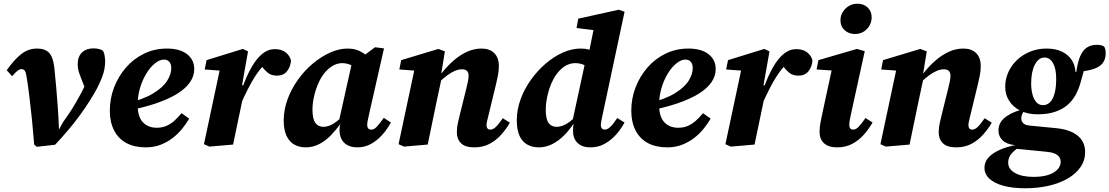

<svg xmlns="http://www.w3.org/2000/svg" viewBox="-20 -774 5940 1028"><path d="M163 0Q158 -65 151.5 -130Q145 -195 137.5 -255.5Q130 -316 122 -366Q118 -390 111.5 -397Q105 -404 95 -404Q85 -404 73 -394.5Q61 -385 45 -366L16 -398Q57 -456 94.5 -485Q132 -514 178 -514Q222 -514 243.5 -490.5Q265 -467 271 -410Q276 -362 281 -306.5Q286 -251 290 -191.5Q294 -132 296 -74H292L319 -122Q337 -147 353.5 -172Q370 -197 385.5 -223.5Q401 -250 415.5 -277.5Q430 -305 443 -335Q450 -349 455 -363Q460 -377 464 -388L449 -266L421 -338Q411 -362 403.5 -384.5Q396 -407 396 -430Q396 -471 419 -493Q442 -515 480 -515Q497 -515 510 -511.5Q523 -508 531 -503Q537 -493 539.5 -480Q542 -467 543 -446Q543 -426 539 -404Q535 -382 525 -356.5Q515 -331 499 -300Q484 -272 460.5 -234.5Q437 -197 407 -156Q377 -115 343 -75Q309 -35 275 1L177 12Z M760 15Q700 15 657 -8Q614 -31 591 -75.5Q568 -120 568 -181Q568 -247 591 -306.5Q614 -366 655 -413Q696 -460 752 -487Q808 -514 874 -514Q943 -514 981.5 -484Q1020 -454 1020 -404Q1020 -367 997.5 -334Q975 -301 929.5 -272.5Q884 -244 815 -220.5Q746 -197 652 -179L650 -218Q746 -241 799.5 -273.5Q853 -306 875 -341.5Q897 -377 897 -409Q897 -431 886.5 -443Q876 -455 858 -455Q835 -455 810 -435Q785 -415 764 -381Q743 -347 730 -303.5Q717 -260 717 -213Q717 -149 745 -119.5Q773 -90 819 -90Q848 -90 871 -100Q894 -110 914 -128Q934 -146 952 -168L993 -139Q978 -113 956 -85.5Q934 -58 905 -35.5Q876 -13 840 1Q804 15 760 15Z M1262 -201 1252 -305H1278Q1300 -367 1326.5 -413.5Q1353 -460 1384 -485.5Q1415 -511 1451 -511Q1487 -511 1509 -494Q1531 -477 1538 -451Q1536 -417 1517 -393Q1498 -369 1464 -369Q1434 -369 1416.5 -382.5Q1399 -396 1380 -420L1365 -438L1417 -426L1390 -423Q1368 -399 1348 -368.5Q1328 -338 1307.5 -297.5Q1287 -257 1262 -201ZM1072 -2 1162 -425 1211 -392 1076 -402 1086 -452 1280 -512 1308 -499 1276 -318 1293 -316 1277 -235Q1264 -173 1252 -115Q1240 -57 1228 0L1101 11Z M1617 15Q1582 15 1555.5 0Q1529 -15 1514 -47Q1499 -79 1499 -129Q1499 -185 1519 -240.5Q1539 -296 1574 -345.5Q1609 -395 1653.5 -432.5Q1698 -470 1746.5 -492Q1795 -514 1841 -514Q1866 -514 1886 -508Q1906 -502 1923.5 -491Q1941 -480 1958 -464L1901 -399Q1878 -418 1856 -427Q1834 -436 1811 -436Q1798 -436 1783.5 -431.5Q1769 -427 1754.5 -417.5Q1740 -408 1727 -394Q1704 -370 1687.5 -334.5Q1671 -299 1662 -260Q1653 -221 1653 -187Q1653 -137 1668.5 -116Q1684 -95 1711 -95Q1728 -95 1745 -101.5Q1762 -108 1781 -122.5Q1800 -137 1823 -159L1825 -112H1803Q1780 -79 1751.5 -49.5Q1723 -20 1689 -2.5Q1655 15 1617 15ZM1893 15Q1850 15 1824.5 -8Q1799 -31 1798 -77Q1798 -84 1798.5 -90Q1799 -96 1800 -101.5Q1801 -107 1802 -112L1792 -113L1867 -450L1894 -451L1988 -521L2036 -515L1956 -162Q1952 -143 1949 -129.5Q1946 -116 1946 -105Q1946 -93 1951.5 -86.5Q1957 -80 1968 -80Q1983 -80 1997.5 -95.5Q2012 -111 2035 -143L2073 -118Q2054 -83 2027.5 -53Q2001 -23 1967.5 -4Q1934 15 1893 15Z M2143 11 2114 -2 2204 -425 2253 -392 2118 -402 2128 -452 2327 -512 2362 -499 2340 -364 2345 -358 2317 -227Q2305 -170 2293.5 -113.5Q2282 -57 2270 0ZM2519 15Q2471 15 2448.5 -7Q2426 -29 2426 -65Q2426 -90 2431.5 -115.5Q2437 -141 2443 -164L2476 -297Q2482 -320 2485.5 -338Q2489 -356 2489 -369Q2489 -386 2480 -394.5Q2471 -403 2454 -403Q2436 -403 2416.5 -395Q2397 -387 2374.5 -370.5Q2352 -354 2324 -327L2321 -380H2343Q2375 -421 2410 -451Q2445 -481 2482 -497.5Q2519 -514 2558 -514Q2602 -514 2626.5 -489.5Q2651 -465 2651 -421Q2651 -396 2646.5 -372Q2642 -348 2636 -324L2596 -159Q2592 -142 2588.5 -128Q2585 -114 2585 -104Q2585 -93 2590 -86.5Q2595 -80 2605 -80Q2620 -80 2635 -94.5Q2650 -109 2672 -141L2710 -117Q2691 -84 2664 -53.5Q2637 -23 2601.5 -4Q2566 15 2519 15Z M2865 15Q2830 15 2803 0Q2776 -15 2761.5 -47Q2747 -79 2747 -131Q2747 -186 2767 -241.5Q2787 -297 2822 -346Q2857 -395 2901 -433Q2945 -471 2993.5 -492.5Q3042 -514 3089 -514Q3113 -514 3132.5 -509Q3152 -504 3169.5 -493.5Q3187 -483 3205 -467L3147 -398Q3124 -419 3104 -427.5Q3084 -436 3058 -436Q3044 -436 3028.5 -431Q3013 -426 2999.5 -416.5Q2986 -407 2975 -395Q2957 -376 2943.5 -351Q2930 -326 2921 -298Q2912 -270 2907 -241.5Q2902 -213 2902 -188Q2902 -137 2917 -116Q2932 -95 2960 -95Q2977 -95 2994 -101.5Q3011 -108 3030 -122Q3049 -136 3070 -158L3077 -112H3051Q3029 -78 3000 -49Q2971 -20 2937 -2.5Q2903 15 2865 15ZM3141 15Q3097 15 3072.5 -8.5Q3048 -32 3048 -74Q3048 -85 3049 -96Q3050 -107 3052 -120L3044 -121L3115 -449L3127 -461L3163 -640L3205 -607L3067 -624L3076 -674L3293 -722L3324 -711L3207 -162Q3203 -142 3200 -128.5Q3197 -115 3197 -104Q3197 -93 3202.5 -86.5Q3208 -80 3218 -80Q3232 -80 3247.5 -94.5Q3263 -109 3285 -142L3324 -118Q3304 -81 3276.5 -51Q3249 -21 3215.5 -3Q3182 15 3141 15Z M3552 15Q3492 15 3449 -8Q3406 -31 3383 -75.5Q3360 -120 3360 -181Q3360 -247 3383 -306.5Q3406 -366 3447 -413Q3488 -460 3544 -487Q3600 -514 3666 -514Q3735 -514 3773.5 -484Q3812 -454 3812 -404Q3812 -367 3789.5 -334Q3767 -301 3721.5 -272.5Q3676 -244 3607 -220.5Q3538 -197 3444 -179L3442 -218Q3538 -241 3591.5 -273.5Q3645 -306 3667 -341.5Q3689 -377 3689 -409Q3689 -431 3678.5 -443Q3668 -455 3650 -455Q3627 -455 3602 -435Q3577 -415 3556 -381Q3535 -347 3522 -303.5Q3509 -260 3509 -213Q3509 -149 3537 -119.5Q3565 -90 3611 -90Q3640 -90 3663 -100Q3686 -110 3706 -128Q3726 -146 3744 -168L3785 -139Q3770 -113 3748 -85.5Q3726 -58 3697 -35.5Q3668 -13 3632 1Q3596 15 3552 15Z M4054 -201 4044 -305H4070Q4092 -367 4118.5 -413.5Q4145 -460 4176 -485.5Q4207 -511 4243 -511Q4279 -511 4301 -494Q4323 -477 4330 -451Q4328 -417 4309 -393Q4290 -369 4256 -369Q4226 -369 4208.5 -382.5Q4191 -396 4172 -420L4157 -438L4209 -426L4182 -423Q4160 -399 4140 -368.5Q4120 -338 4099.5 -297.5Q4079 -257 4054 -201ZM3864 -2 3954 -425 4003 -392 3868 -402 3878 -452 4072 -512 4100 -499 4068 -318 4085 -316 4069 -235Q4056 -173 4044 -115Q4032 -57 4020 0L3893 11Z M4368 -68Q4368 -93 4373.5 -120.5Q4379 -148 4384 -172L4439 -426L4472 -394L4352 -402L4362 -452L4568 -512L4610 -500L4536 -162Q4532 -144 4529.5 -129.5Q4527 -115 4527 -105Q4527 -93 4532.5 -86.5Q4538 -80 4548 -80Q4562 -80 4576.5 -94.5Q4591 -109 4614 -142L4652 -118Q4630 -80 4602.5 -50Q4575 -20 4540.5 -2.5Q4506 15 4463 15Q4415 15 4391.5 -7.5Q4368 -30 4368 -68ZM4557 -592Q4525 -592 4502.5 -612Q4480 -632 4480 -665Q4480 -701 4506.5 -727.5Q4533 -754 4571 -754Q4605 -754 4626 -733.5Q4647 -713 4647 -682Q4647 -645 4621.5 -618.5Q4596 -592 4557 -592Z M4723 11 4694 -2 4784 -425 4833 -392 4698 -402 4708 -452 4907 -512 4942 -499 4920 -364 4925 -358 4897 -227Q4885 -170 4873.5 -113.5Q4862 -57 4850 0ZM5099 15Q5051 15 5028.5 -7Q5006 -29 5006 -65Q5006 -90 5011.5 -115.5Q5017 -141 5023 -164L5056 -297Q5062 -320 5065.5 -338Q5069 -356 5069 -369Q5069 -386 5060 -394.5Q5051 -403 5034 -403Q5016 -403 4996.5 -395Q4977 -387 4954.5 -370.5Q4932 -354 4904 -327L4901 -380H4923Q4955 -421 4990 -451Q5025 -481 5062 -497.5Q5099 -514 5138 -514Q5182 -514 5206.5 -489.5Q5231 -465 5231 -421Q5231 -396 5226.5 -372Q5222 -348 5216 -324L5176 -159Q5172 -142 5168.5 -128Q5165 -114 5165 -104Q5165 -93 5170 -86.5Q5175 -80 5185 -80Q5200 -80 5215 -94.5Q5230 -109 5252 -141L5290 -117Q5271 -84 5244 -53.5Q5217 -23 5181.5 -4Q5146 15 5099 15Z M5468 234Q5401 234 5352 220.5Q5303 207 5277 182.5Q5251 158 5251 124Q5251 94 5272 70Q5293 46 5332.5 28.5Q5372 11 5426 1L5441 12Q5411 30 5394.5 50Q5378 70 5378 97Q5378 132 5415 152.5Q5452 173 5514 173Q5559 173 5591 163Q5623 153 5641 134.5Q5659 116 5659 92Q5659 77 5650.5 65.5Q5642 54 5624 47Q5606 40 5577 38L5436 24Q5429 24 5423 23Q5417 22 5410 21L5413 3Q5369 -2 5347.5 -23Q5326 -44 5326 -75Q5326 -115 5356.5 -141.5Q5387 -168 5442 -185L5445 -209L5478 -196Q5459 -177 5453.5 -164.5Q5448 -152 5448 -139Q5448 -125 5459 -114Q5470 -103 5499 -101L5633 -88Q5687 -83 5722 -65.5Q5757 -48 5773.5 -21.5Q5790 5 5790 40Q5790 85 5765 121Q5740 157 5695.5 182.5Q5651 208 5593 221Q5535 234 5468 234ZM5536 -162Q5482 -162 5443 -181.5Q5404 -201 5383 -234.5Q5362 -268 5362 -310Q5362 -351 5379 -388Q5396 -425 5425.5 -453Q5455 -481 5495.5 -497.5Q5536 -514 5583 -514Q5633 -514 5667 -497Q5701 -480 5719 -451.5Q5737 -423 5738 -389L5743 -390Q5750 -442 5764 -474Q5778 -506 5800 -520Q5822 -534 5852 -534Q5866 -534 5876 -531.5Q5886 -529 5892 -524Q5896 -519 5898 -509.5Q5900 -500 5900 -489Q5900 -445 5869.5 -422Q5839 -399 5769 -391L5793 -434Q5788 -415 5784 -399.5Q5780 -384 5775.5 -368Q5771 -352 5766 -334Q5756 -297 5739 -266Q5722 -235 5695.5 -212Q5669 -189 5629.5 -175.5Q5590 -162 5536 -162ZM5565 -211Q5578 -211 5590.5 -218Q5603 -225 5613 -241Q5623 -257 5629 -285Q5635 -313 5635 -354Q5635 -406 5618 -436Q5601 -466 5573 -466Q5556 -466 5543 -456Q5530 -446 5520.5 -427.5Q5511 -409 5506 -384Q5501 -359 5501 -327Q5501 -297 5507.5 -270.5Q5514 -244 5528 -227.5Q5542 -211 5565 -211Z"/></svg>

Font: Source Serif 4
Style: Bold Italic
Weight: 700
Italic angle: -12°
Designer: Frank Grießhammer
Foundry: Adobe Systems Incorporated
Version: Version 4.004;hotconv 1.0.116;makeotfexe 2.5.65601